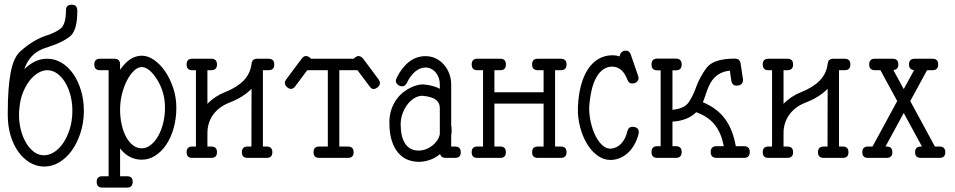

<svg xmlns="http://www.w3.org/2000/svg" viewBox="-20 -685 4145 833"><path d="M266.1 -639.6C266.1 -598.6 258 -572.1 241.7 -560.1C225.7 -548.3 206.9 -539.1 185.1 -532.2C145.3 -519.5 106.8 -496.6 69.3 -463.4C49.2 -445.8 34.8 -415 26.4 -370.8C17.9 -326.7 13.7 -268.7 13.7 -196.8V-186.5C13.7 -154.6 17.7 -125.2 25.6 -98.1C33.6 -71.1 44.6 -47.7 58.6 -27.8C72.6 -8 89 7.7 107.9 19.3C126.8 30.8 147 36.9 168.5 37.6H172.4C195.1 37.6 216.8 31.4 237.3 19C257.8 6.7 275.7 -10.1 291 -31.2C306.3 -52.4 318.7 -77.1 328.1 -105.2C337.6 -133.4 342.8 -163.4 343.8 -195.3V-205.6C343.8 -236.2 339.7 -265.1 331.5 -292.2C323.4 -319.4 312.3 -343.3 298.1 -363.8C283.9 -384.3 267.2 -400.5 247.8 -412.4C228.4 -424.2 207.4 -430.2 184.6 -430.2C166 -430.2 148.4 -426.2 131.8 -418.2C115.2 -410.2 99.8 -399.1 85.4 -384.8C92 -403 99.6 -417.9 108.4 -429.4C117.2 -441 126.6 -450.3 136.7 -457.3C146.8 -464.3 157.2 -469.8 168 -473.9C178.7 -477.9 189.3 -481.6 199.7 -484.9C230.6 -494.6 257.8 -508 281.2 -524.9C304 -541.5 315.4 -578.6 315.4 -636.2C315.4 -645.7 313.6 -652.8 310.1 -657.5C306.5 -662.2 300 -664.6 290.5 -664.6C274.3 -664.6 266.1 -656.2 266.1 -639.6ZM187 -380.4C201.7 -380 215.5 -375.2 228.5 -365.7C241.5 -356.3 252.9 -343.5 262.7 -327.4C272.5 -311.3 280.1 -292.7 285.6 -271.7C291.2 -250.7 293.9 -228.7 293.9 -205.6V-196.8C293.3 -171.4 289.5 -147.5 282.5 -125C275.5 -102.5 266.4 -82.8 255.1 -65.9C243.9 -49 230.9 -35.6 216.1 -25.9C201.3 -16.1 185.9 -11.2 169.9 -11.2C154.6 -11.6 140.5 -16.5 127.4 -26.1C114.4 -35.7 103.1 -48.6 93.5 -64.7C83.9 -80.8 76.3 -99.4 70.8 -120.4C65.3 -141.4 62.5 -163.4 62.5 -186.5C62.5 -190.8 62.6 -194.2 62.7 -196.8C62.9 -199.4 63.1 -201.7 63.2 -203.9L63.7 -210.2C63.9 -212.3 64.1 -214.8 64.5 -217.8C66.4 -240.9 71.3 -262.4 79.1 -282.2C86.9 -302.1 96.4 -319.3 107.4 -333.7C118.5 -348.2 130.8 -359.6 144.3 -367.9C157.8 -376.2 171.2 -380.4 184.6 -380.4Z M423.8 128.9H474.6H476.1H530.8C547.4 128.9 555.7 120.6 555.7 104C555.7 87.7 547.4 79.6 530.8 79.6H501V-41C526.4 -8.5 557.8 7.8 595.2 7.8C616 7.8 635.6 2 653.8 -9.8C672 -21.5 687.9 -37.4 701.4 -57.6C714.9 -77.8 725.6 -101.6 733.4 -129.2C741.2 -156.7 745.1 -186.2 745.1 -217.8C745.1 -247.1 740.6 -275.3 731.7 -302.5C722.7 -329.7 711.2 -353.7 697 -374.5C682.9 -395.3 666.8 -412 648.9 -424.6C631 -437.1 613.1 -443.4 595.2 -443.4C560.4 -443.4 529 -423 501 -382.3V-405.3C501 -421.9 492.7 -430.2 476.1 -430.2H413.6C397.3 -430.2 389.2 -421.9 389.2 -405.3C389.2 -388.7 397.3 -380.4 413.6 -380.4H451.2V79.6H423.8C407.6 79.6 399.4 87.7 399.4 104C399.4 120.6 407.6 128.9 423.8 128.9ZM661.6 -339.8C684.4 -303.4 695.8 -262.7 695.8 -217.8C695.8 -194 693.1 -171.5 687.7 -150.1C682.4 -128.8 675 -110.1 665.8 -94C656.5 -77.9 645.8 -65.1 633.5 -55.7C621.3 -46.2 608.6 -41.5 595.2 -41.5C581.5 -41.5 568.9 -45.8 557.4 -54.4C545.8 -63.1 535.9 -75 527.6 -90.1C519.3 -105.2 512.8 -123 508.1 -143.6C503.3 -164.1 501 -186 501 -209.5C501 -231.9 503.7 -254.2 509 -276.1C514.4 -298.1 521.6 -317.8 530.5 -335.2C539.5 -352.6 549.6 -366.8 560.8 -377.7C572 -388.6 583.5 -394 595.2 -394C616.4 -394 638.5 -376 661.6 -339.8Z M896.5 -49.3H879.9V-107.4C879.9 -137.4 888.1 -163.9 904.5 -187C921 -210.1 944.5 -227.7 975.1 -239.7C1015.1 -255 1047.2 -275.1 1071.3 -299.8L1070.8 -49.3H1054.2C1037.6 -49.3 1029.3 -41 1029.3 -24.4C1029.3 -8.1 1037.6 0 1054.2 0H1136.7C1153.3 0 1161.6 -8.1 1161.6 -24.4C1161.6 -41 1153.3 -49.3 1136.7 -49.3H1120.6V-380.4H1145C1161.6 -380.4 1169.9 -388.7 1169.9 -405.3C1169.9 -421.9 1161.6 -430.2 1145 -430.2H1096.2C1080.6 -430.2 1072.3 -422.5 1071.3 -407.2C1067.7 -379.6 1056.4 -355.8 1037.4 -335.9C1018.3 -316.1 991.5 -299.3 957 -285.6C926.1 -273.3 900.4 -256.2 879.9 -234.4V-380.4H896.5C913.1 -380.4 921.4 -388.7 921.4 -405.3C921.4 -421.9 913.1 -430.2 896.5 -430.2H814C797.7 -430.2 789.6 -421.9 789.6 -405.3C789.6 -388.7 797.7 -380.4 814 -380.4H830.1V-49.3H814C797.7 -49.3 789.6 -41 789.6 -24.4C789.6 -8.1 797.7 0 814 0H896.5C913.1 0 921.4 -8.1 921.4 -24.4C921.4 -41 913.1 -49.3 896.5 -49.3Z M1452.1 -380.4H1530.8L1583 -311C1588.2 -302.9 1594.2 -298.8 1601.1 -298.8C1604 -298.8 1607.1 -299.6 1610.4 -301.3C1613.6 -302.9 1616.6 -304.9 1619.4 -307.4C1622.2 -309.8 1624.3 -312.5 1626 -315.4C1627.6 -318.4 1628.4 -321.3 1628.4 -324.2C1628.4 -329.4 1626.5 -334.8 1622.6 -340.3L1564.5 -418.5C1563.5 -418.8 1562.7 -419.8 1562 -421.4L1555.2 -430.7C1549.6 -437.5 1543.3 -441.2 1536.1 -441.9C1532.6 -441.9 1528.8 -440.8 1524.9 -438.7C1521 -436.6 1517.7 -433.8 1515.1 -430.2H1329.1C1326.2 -434.1 1322.6 -437 1318.4 -439C1314.1 -440.9 1310.4 -441.9 1307.1 -441.9C1300.9 -442.2 1294.9 -438.5 1289.1 -430.7L1282.2 -421.4C1281.6 -420.7 1281.1 -420.2 1280.8 -419.7C1280.4 -419.2 1280.1 -418.8 1279.8 -418.5L1221.7 -340.3C1217.8 -334.8 1215.8 -329.6 1215.8 -324.7C1215.8 -321.8 1216.6 -318.8 1218.3 -315.9C1219.9 -313 1221.9 -310.3 1224.4 -307.9C1226.8 -305.4 1229.7 -303.4 1232.9 -301.8C1236.2 -300.1 1239.3 -299.3 1242.2 -299.3C1249 -299.3 1255.4 -303.2 1261.2 -311L1313 -380.4H1402.3V-49.3H1365.2C1348.6 -49.3 1340.3 -41 1340.3 -24.4C1340.3 -8.1 1348.6 0 1365.2 0H1489.3C1505.9 0 1514.2 -8.1 1514.2 -24.4C1514.2 -41 1505.9 -49.3 1489.3 -49.3H1452.1Z M1888.2 -215.3V-102.5C1885.9 -92.4 1881.8 -83.1 1875.7 -74.5C1869.7 -65.8 1862.5 -58.3 1854.2 -52C1845.9 -45.7 1836.8 -40.7 1826.7 -37.1C1816.6 -33.5 1806.5 -31.7 1796.4 -31.7C1770.3 -31.7 1750.8 -41.8 1737.8 -62C1724.8 -82.2 1718.3 -109.9 1718.3 -145C1718.3 -161.3 1720.9 -176.9 1726.3 -191.9C1731.7 -206.9 1738.8 -220.1 1747.6 -231.7C1756.3 -243.2 1766.4 -252.4 1777.8 -259.3C1789.2 -266.1 1800.8 -269.5 1812.5 -269.5C1838.5 -267.3 1857.7 -261.7 1869.9 -252.9C1882.1 -244.1 1888.2 -231.6 1888.2 -215.3ZM1816.4 -318.8H1813C1806.8 -318.8 1799.2 -317.7 1790 -315.4C1780.9 -313.2 1771.3 -309.6 1761.2 -304.7C1751.1 -299.8 1740.9 -293.4 1730.5 -285.4C1720.1 -277.4 1710.5 -267.7 1701.9 -256.1C1693.3 -244.5 1686 -231.2 1680.2 -216.1C1674.3 -200.9 1670.7 -183.6 1669.4 -164.1V-150.9C1669.4 -121.3 1672.9 -95.9 1679.7 -74.7C1686.5 -53.5 1695.7 -36.1 1707.3 -22.5C1718.8 -8.8 1732.3 1.2 1747.8 7.6C1763.3 13.9 1779.6 17.1 1796.9 17.1C1812.5 17.1 1828.5 14.3 1844.7 8.8C1861 3.3 1875.8 -5.2 1889.2 -16.6C1892.4 -5.5 1900.2 0 1912.6 0H1954.1C1970.7 0 1979 -8.1 1979 -24.4C1979 -41 1970.7 -49.3 1954.1 -49.3H1937.5V-97.2C1938.2 -100.7 1938.6 -104.5 1939 -108.4C1939.3 -112.3 1939.5 -116 1939.5 -119.6C1939.5 -123.2 1939.3 -127 1939 -130.9C1938.6 -134.8 1938.2 -138.5 1937.5 -142.1V-318.4C1937.5 -335 1934.7 -350.7 1929 -365.7C1923.3 -380.7 1915.4 -393.8 1905.5 -405C1895.6 -416.3 1883.9 -425.1 1870.4 -431.6C1856.9 -438.2 1842.1 -441.4 1826.2 -441.4C1799.5 -441.4 1775.6 -433.1 1754.4 -416.5C1733.2 -399.9 1715.3 -376.6 1700.7 -346.7C1698.4 -342.1 1697.3 -337.6 1697.3 -333C1697.3 -328.1 1700 -323.2 1705.3 -318.1C1710.7 -313.1 1717.4 -310.5 1725.6 -310.5C1733.7 -310.5 1740.2 -315.4 1745.1 -325.2C1755.5 -346.7 1767.7 -363.2 1781.7 -374.8C1795.7 -386.3 1810.5 -392.1 1826.2 -392.1C1835.3 -392.1 1843.7 -390.1 1851.3 -386C1859 -381.9 1865.6 -376.5 1871.1 -369.6C1876.6 -362.8 1880.9 -355 1883.8 -346.2C1886.7 -337.4 1888.2 -328.1 1888.2 -318.4V-299.8C1870 -309.9 1846 -316.2 1816.4 -318.8Z M2050.8 -380.4H2075.7V-49.3H2050.8C2034.5 -49.3 2026.4 -41 2026.4 -24.4C2026.4 -8.1 2034.5 0 2050.8 0H2150.4C2166.7 0 2174.8 -8.1 2174.8 -24.4C2174.8 -41 2166.7 -49.3 2150.4 -49.3H2125V-235.4H2338.4V-49.3H2313.5C2296.9 -49.3 2288.6 -41 2288.6 -24.4C2288.6 -8.1 2296.9 0 2313.5 0H2413.1C2429.7 0 2438 -8.1 2438 -24.4C2438 -41 2429.7 -49.3 2413.1 -49.3H2388.2V-380.4H2413.1C2429.7 -380.4 2438 -388.7 2438 -405.3C2438 -421.9 2429.7 -430.2 2413.1 -430.2H2313.5C2296.9 -430.2 2288.6 -421.9 2288.6 -405.3C2288.6 -388.7 2296.9 -380.4 2313.5 -380.4H2338.4V-284.7H2125V-380.4H2150.4C2166.7 -380.4 2174.8 -388.7 2174.8 -405.3C2174.8 -421.9 2166.7 -430.2 2150.4 -430.2H2050.8C2034.5 -430.2 2026.4 -421.9 2026.4 -405.3C2026.4 -388.7 2034.5 -380.4 2050.8 -380.4Z M2668.9 -440.4C2658.2 -443.7 2647.9 -445.3 2638.2 -445.3C2616 -445.3 2596 -440.3 2578.1 -430.2C2560.2 -420.1 2544.8 -405.5 2532 -386.5C2519.1 -367.4 2508.9 -344.1 2501.2 -316.4C2493.6 -288.7 2488.9 -257.2 2487.3 -221.7V-192.9C2489.3 -165.5 2494.2 -139.7 2502.2 -115.5C2510.2 -91.2 2520.3 -70 2532.7 -51.8C2545.1 -33.5 2559.2 -19 2575.2 -8.1C2591.1 2.8 2608.1 8.5 2626 8.8H2634.8C2648.4 7.8 2661.4 4.5 2673.6 -1.2C2685.8 -6.9 2696.9 -14.6 2706.8 -24.2C2716.7 -33.8 2725.4 -45.3 2732.9 -58.8C2740.4 -72.3 2746.3 -87.4 2750.5 -104C2750.8 -105.6 2751.1 -107.2 2751.2 -108.6C2751.4 -110.1 2751.5 -111.5 2751.5 -112.8C2751.5 -119 2749.2 -124.2 2744.6 -128.4C2740.1 -132.6 2733.1 -134.8 2723.6 -134.8C2712.2 -134.8 2705.1 -128.6 2702.1 -116.2C2696.9 -94.1 2688.2 -76.3 2675.8 -62.7C2663.4 -49.2 2648.4 -41.7 2630.9 -40H2627C2614.9 -40.4 2603.4 -45.7 2592.3 -55.9C2581.2 -66.2 2571.5 -79.7 2563.2 -96.4C2554.9 -113.2 2548.3 -132.2 2543.5 -153.3C2538.6 -174.5 2536.1 -196.1 2536.1 -218.3V-218.8C2538.1 -246.4 2541.6 -271.2 2546.6 -293.2C2551.7 -315.2 2558.4 -333.7 2566.9 -348.9C2575.4 -364 2585.4 -375.7 2597.2 -383.8C2608.9 -391.9 2622.4 -396 2637.7 -396C2666.7 -394.7 2688 -376 2701.7 -339.8C2705.9 -328.5 2712.6 -322.8 2721.7 -322.8C2730.8 -322.8 2737.9 -325.1 2742.9 -329.8C2748 -334.6 2750.5 -339.7 2750.5 -345.2C2750.5 -348.8 2749.8 -352.4 2748.5 -356L2716.8 -447.8C2712.9 -459.5 2706.1 -465.3 2696.3 -465.3C2687.5 -465.3 2680.7 -462.8 2676 -457.8C2671.3 -452.7 2668.9 -446.9 2668.9 -440.4Z M2897.5 -379.9H2912.1C2929 -379.9 2937.5 -388.3 2937.5 -405.3C2937.5 -422.2 2929 -430.7 2912.1 -430.7H2831.5C2814.9 -430.7 2806.6 -422.2 2806.6 -405.3C2806.6 -388.3 2814.9 -379.9 2831.5 -379.9H2846.2V-50.8H2831.5C2814.9 -50.8 2806.6 -42.3 2806.6 -25.4C2806.6 -8.5 2814.9 0 2831.5 0H2912.1C2929 0 2937.5 -8.5 2937.5 -25.4C2937.5 -42.3 2929 -50.8 2912.1 -50.8H2897.5V-157.2C2942.1 -160.2 2976.4 -173.8 3000.5 -198.2C3018.4 -191.7 3034 -183.9 3047.4 -174.8C3060.7 -165.7 3072.1 -155.1 3081.5 -143.1C3091 -131 3098.9 -117.4 3105.2 -102.1C3111.6 -86.8 3116.5 -69.7 3120.1 -50.8H3088.9C3071.9 -50.8 3063.5 -42.3 3063.5 -25.4C3063.5 -8.5 3071.9 0 3088.9 0H3207.5C3224.4 0 3232.9 -8.5 3232.9 -25.4C3232.9 -42.3 3224.4 -50.8 3207.5 -50.8H3172.4C3167.8 -75.5 3161.6 -97.8 3153.8 -117.7C3146 -137.5 3136.2 -155.2 3124.5 -170.7C3112.8 -186.1 3099.1 -199.6 3083.5 -211.2C3067.9 -222.7 3049.8 -232.9 3029.3 -241.7C3032.6 -248.9 3035.6 -257 3038.6 -266.1C3041.5 -275.2 3044.8 -284.6 3048.3 -294.2C3051.9 -303.8 3056.2 -313.2 3061 -322.5C3065.9 -331.8 3072.1 -340.3 3079.6 -348.1C3087.1 -356 3096.3 -362.5 3107.2 -367.9C3118.1 -373.3 3131.2 -376.8 3146.5 -378.4L3152.8 -335.9C3154.8 -321 3162.3 -313.5 3175.3 -313.5C3184.7 -313.5 3191.8 -315.7 3196.5 -320.1C3201.3 -324.5 3203.6 -330.2 3203.6 -337.4V-340.1C3203.6 -341.2 3203.5 -342.3 3203.1 -343.3L3193.4 -407.7C3191.7 -423 3183.3 -430.7 3168 -430.7C3106.1 -430.7 3065.3 -417.3 3045.4 -390.6C3025.2 -363.6 3009.6 -334.3 2998.5 -302.7C2994.6 -291.7 2990.2 -281.1 2985.1 -271C2980.1 -260.9 2974.4 -251.1 2968.3 -241.7C2955.9 -223.1 2932.3 -212.1 2897.5 -208.5Z M3396 -49.3H3379.4V-107.4C3379.4 -137.4 3387.6 -163.9 3404.1 -187C3420.5 -210.1 3444 -227.7 3474.6 -239.7C3514.6 -255 3546.7 -275.1 3570.8 -299.8L3570.3 -49.3H3553.7C3537.1 -49.3 3528.8 -41 3528.8 -24.4C3528.8 -8.1 3537.1 0 3553.7 0H3636.2C3652.8 0 3661.1 -8.1 3661.1 -24.4C3661.1 -41 3652.8 -49.3 3636.2 -49.3H3620.1V-380.4H3644.5C3661.1 -380.4 3669.4 -388.7 3669.4 -405.3C3669.4 -421.9 3661.1 -430.2 3644.5 -430.2H3595.7C3580.1 -430.2 3571.8 -422.5 3570.8 -407.2C3567.2 -379.6 3555.9 -355.8 3536.9 -335.9C3517.8 -316.1 3491 -299.3 3456.5 -285.6C3425.6 -273.3 3399.9 -256.2 3379.4 -234.4V-380.4H3396C3412.6 -380.4 3420.9 -388.7 3420.9 -405.3C3420.9 -421.9 3412.6 -430.2 3396 -430.2H3313.5C3297.2 -430.2 3289.1 -421.9 3289.1 -405.3C3289.1 -388.7 3297.2 -380.4 3313.5 -380.4H3329.6V-49.3H3313.5C3297.2 -49.3 3289.1 -41 3289.1 -24.4C3289.1 -8.1 3297.2 0 3313.5 0H3396C3412.6 0 3420.9 -8.1 3420.9 -24.4C3420.9 -41 3412.6 -49.3 3396 -49.3Z M3856 -380.9C3870.3 -382.5 3877.4 -390.6 3877.4 -405.3C3877.4 -421.9 3869.3 -430.2 3853 -430.2H3775.9C3759.3 -430.2 3751 -421.9 3751 -405.3C3751 -388.7 3759.3 -380.4 3775.9 -380.4H3799.8L3872.6 -246.6L3765.6 -49.3H3745.6C3729.3 -49.3 3721.2 -41 3721.2 -24.4C3721.2 -8.1 3729.3 0 3745.6 0H3826.7C3843.3 0 3851.6 -8.1 3851.6 -24.4C3851.6 -41 3843.3 -49.3 3826.7 -49.3H3821.8L3900.9 -194.8L3980 -49.3H3975.1C3958.5 -49.3 3950.2 -41 3950.2 -24.4C3950.2 -8.1 3958.5 0 3975.1 0H4056.2C4072.8 0 4081.1 -8.1 4081.1 -24.4C4081.1 -41 4072.8 -49.3 4056.2 -49.3H4036.1L3929.2 -246.6L4002 -380.4H4025.9C4042.2 -380.4 4050.3 -388.7 4050.3 -405.3C4050.3 -421.9 4042.2 -430.2 4025.9 -430.2H3948.7C3932.1 -430.2 3923.8 -421.9 3923.8 -405.3C3923.8 -390.3 3931.2 -382.2 3945.8 -380.9L3900.9 -298.3Z"/></svg>

Font: Nathan
Style: Regular
Weight: 400
Designer: Peter Wiegel
Foundry: Peter Wiegel
Version: Version 1.001 2009